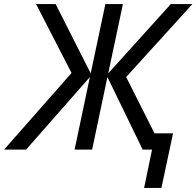

<svg xmlns="http://www.w3.org/2000/svg" viewBox="-70 -734 964 942"><path d="M637 188 676 0H630L457 -356L382 0H296L371 -356L58 0H-50L281 -376L107 -714H203L375 -374L447 -714H533L461 -374L768 -714H874L549 -356L688 -80H779L722 188Z"/></svg>

Font: Noto IKEA Latin
Style: Italic
Weight: 400
Italic angle: -12°
Designer: Monotype Design Team
Foundry: Monotype Imaging Inc.
Version: Version 1.0